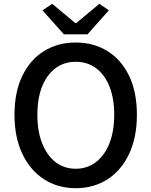

<svg xmlns="http://www.w3.org/2000/svg" viewBox="-20 -973 794 1007"><path d="M377 14Q283 14 210.5 -33Q138 -80 97 -166.5Q56 -253 56 -371Q56 -490 97 -575Q138 -660 210.5 -705Q283 -750 377 -750Q472 -750 544.5 -704.5Q617 -659 657.5 -574.5Q698 -490 698 -371Q698 -253 657.5 -166.5Q617 -80 544.5 -33Q472 14 377 14ZM377 -88Q438 -88 483.5 -123Q529 -158 554 -221.5Q579 -285 579 -371Q579 -457 554 -519.5Q529 -582 483.5 -615.5Q438 -649 377 -649Q286 -649 231 -574.5Q176 -500 176 -371Q176 -285 201 -221.5Q226 -158 271 -123Q316 -88 377 -88ZM315 -793 203 -919 254 -953 375 -852H380L501 -953L551 -919L439 -793Z"/></svg>

Font: Source Han Sans SC Medium
Style: Regular
Weight: 500
Designer: Ryoko NISHIZUKA 西塚涼子 (kana, bopomofo & ideographs); Paul D. Hunt (Latin, Greek & Cyrillic); Sandoll Communications 산돌커뮤니
Foundry: Adobe
Version: Version 2.004;hotconv 1.0.118;makeotfexe 2.5.65603